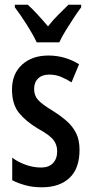

<svg xmlns="http://www.w3.org/2000/svg" viewBox="-20 -786 388 816"><path d="M318 -149Q318 -70 275.5 -30Q233 10 158 10Q120 10 88.5 1.5Q57 -7 32 -20V-116Q55 -98 88 -86Q121 -74 155 -74Q187 -74 205 -92.5Q223 -111 223 -143Q223 -171 207 -191.5Q191 -212 142 -239Q90 -270 60.5 -306.5Q31 -343 31 -406Q31 -472 73.5 -511Q116 -550 186 -550Q256 -550 316 -513L284 -436Q262 -450 239 -459.5Q216 -469 189 -469Q159 -469 142 -452.5Q125 -436 125 -408Q125 -380 141.5 -361.5Q158 -343 206 -314Q239 -293 264 -271Q289 -249 303.5 -220Q318 -191 318 -149ZM136 -606Q121 -638 94.5 -680Q68 -722 43 -755V-766H98Q116 -750 139 -725Q162 -700 184 -674Q208 -704 227.5 -723Q247 -742 271 -766H325V-755Q310 -735 292.5 -708.5Q275 -682 258.5 -655Q242 -628 232 -606Z"/></svg>

Font: Noto Sans Gurmukhi ExtraCondensed Medium
Style: Regular
Weight: 500
Width: 2
Designer: Jelle Bosma - Monotype Design Team
Foundry: Monotype Imaging Inc.
Version: Version 2.004; ttfautohint (v1.8.4.7-5d5b)